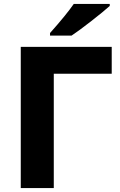

<svg xmlns="http://www.w3.org/2000/svg" viewBox="-20 -951 607 971"><path d="M545 -578H252V0H85V-714H545ZM535 -921Q504 -893 442.5 -845Q381 -797 342 -771H233V-784Q315 -876 353 -931H535Z"/></svg>

Font: Noto Sans UI ExtraBold
Style: Regular
Weight: 800
Designer: Monotype Design Team
Foundry: Monotype Imaging Inc.
Version: Version 1.001